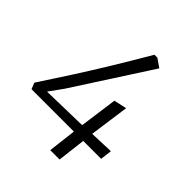

<svg xmlns="http://www.w3.org/2000/svg" viewBox="-203 -882 1016 1016"><g transform="rotate(45 305.0 -373.5)"><path d="M336 0 355 -158H38L24 -193Q80.5 -278.5 135.2 -363.8Q190 -449 247.2 -542.8Q304.5 -636.5 369 -747H391L438 -714L161 -285L105 -207L362 -213L391 -425L463 -441L432 -218L567 -223L559 -158H425L406 0Z"/></g></svg>

Font: Merriweather Sans Light
Style: Italic
Weight: 300
Italic angle: -7.5°
Designer: Eben Sorkin
Foundry: Eben Sorkin
Version: Version 2.001; ttfautohint (v1.8.3)